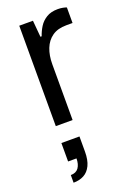

<svg xmlns="http://www.w3.org/2000/svg" viewBox="-158 -595 647 945"><g transform="rotate(-20 166.0 -123.0)"><path d="M68.7 0V-526H140.4L148.1 -439.3H154.6Q162.8 -463.9 176.8 -486.3Q190.8 -508.7 214.8 -523.4Q238.7 -538 274 -538Q289.1 -538 301.4 -535.5Q313.8 -532.9 319.8 -530.4V-448.9H287Q241.8 -448.9 213 -428.6Q184.3 -408.3 170.5 -373.1Q156.7 -337.9 156.7 -292.6V0ZM55.8 291.6V251.6Q83.6 251.6 96.9 233.1Q110.1 214.5 110.1 184.1H66.1V87.5H160.8V166.3Q160.8 210.8 147.4 238.6Q134 266.4 110.5 279Q87 291.6 55.8 291.6Z"/></g></svg>

Font: Archivo Variable SemiBold
Style: Regular
Weight: 600
Designer: Hector Gatti
Foundry: Omnibus-Type
Version: Version 2.001